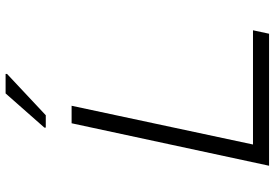

<svg xmlns="http://www.w3.org/2000/svg" viewBox="-164 -794 958 669"><g transform="rotate(-90 314.5 -459.0)"><path d="M72 0 220 -688H281L146 -56H544L532 0ZM205 -778V-783L324 -918H392V-913L248 -778Z"/></g></svg>

Font: Saira Expanded Light
Style: Italic
Weight: 300
Width: 7
Italic angle: -12°
Designer: Hector Gatti with collaboration of the Omnibus-Type team
Foundry: Omnibus-Type
Version: Version 1.101